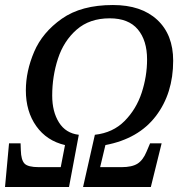

<svg xmlns="http://www.w3.org/2000/svg" viewBox="-24 -745 728 765"><path d="M12 -174H58L59 -146Q60 -108 73.5 -93.5Q87 -79 131 -79H218L235 -167Q162 -184 120.5 -242.5Q79 -301 79 -385Q79 -461 112 -538.5Q145 -616 222.5 -670.5Q300 -725 426 -725Q539 -725 602.5 -666Q666 -607 666 -503Q666 -373 597 -282.5Q528 -192 396 -167L375 -79H460Q502 -79 524 -93Q546 -107 560 -141L574 -174H620L577 0H307L354 -208Q426 -216 472.5 -263Q519 -310 540.5 -375.5Q562 -441 562 -508Q562 -584 525 -628Q488 -672 413 -672Q333 -672 281.5 -627Q230 -582 207 -511.5Q184 -441 184 -364Q184 -300 211 -257Q238 -214 290 -208L251 0H-4Z"/></svg>

Font: Noto Serif Narrow
Style: Italic
Weight: 400
Width: 4
Italic angle: -12°
Designer: Monotype Design Team
Foundry: Monotype Imaging Inc.
Version: Version 1.001